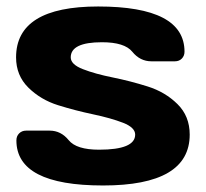

<svg xmlns="http://www.w3.org/2000/svg" viewBox="-20 -565 638 595"><path d="M29.8 -387.2Q29.8 -544.9 284.2 -544.9Q551.8 -544.9 551.8 -404.8Q551.8 -392.1 543.5 -383.5Q535.2 -375 522 -375H449.2Q414.1 -375 390.1 -404.5Q366.2 -434.1 295.9 -434.1Q199.2 -434.1 199.2 -387.2Q199.2 -365.2 237.1 -350.6Q274.9 -335.9 329.3 -325Q383.8 -314 438 -296.9Q492.2 -279.8 530 -242.4Q567.9 -205.1 567.9 -147.9Q567.9 9.8 299.3 9.8Q30.8 9.8 30.8 -129.9Q30.8 -143.1 39.3 -151.6Q47.9 -160.2 61 -160.2H133.8Q168.9 -160.2 192.9 -130.6Q216.8 -101.1 287.1 -101.1Q398.9 -101.1 398.9 -147.9Q398.9 -169.9 361.1 -184.6Q323.2 -199.2 268.6 -210.7Q213.9 -222.2 159.9 -239Q106 -255.9 67.9 -293.5Q29.8 -331.1 29.8 -387.2Z"/></svg>

Font: Days One
Style: Regular
Weight: 400
Designer: Alexander Kalachev, Alexey Maslov, Jovanny Lemonad
Foundry: Alexander Kalachev, Alexey Maslov, Jovanny Lemonad
Version: Version 1.002